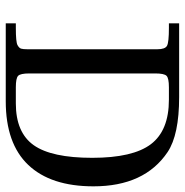

<svg xmlns="http://www.w3.org/2000/svg" viewBox="-8 -620 628 651"><g transform="rotate(90 305.5 -294.0)"><path d="M611.3 -297.4Q611.3 -152.8 538.8 -76.4Q466.3 0 322.8 0H58.6V-34.2H74.2Q122.1 -34.2 132.3 -39.8Q142.6 -45.4 144.5 -52.2Q146.5 -59.1 146.5 -73.2V-514.2Q146.5 -540.5 134.5 -546.9Q122.6 -553.2 74.2 -553.2H58.6V-587.9H308.6Q436.5 -587.9 495.1 -548.8Q611.3 -470.7 611.3 -297.4ZM317.4 -553.2H275.4Q244.6 -553.2 236.6 -545.2Q228.5 -537.1 228.5 -506.8V-80.1Q228.5 -49.8 236.6 -42Q244.6 -34.2 275.4 -34.2H330.1Q428.7 -34.2 471.7 -94.7Q514.6 -155.3 514.6 -293.2Q514.6 -431.2 468.3 -492.2Q421.9 -553.2 317.4 -553.2Z"/></g></svg>

Font: RIT Rachana
Style: Regular
Weight: 400
Designer: Hussain KH
Version: 1.4.7